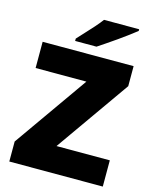

<svg xmlns="http://www.w3.org/2000/svg" viewBox="-134 -1015 879 1103"><g transform="rotate(15 305.5 -463.5)"><path d="M586 0H30V-119L339 -558H37V-714H578V-595L269 -156H586ZM554 -917Q536 -903 509 -882.5Q482 -862 451 -840.5Q420 -819 391.5 -799.5Q363 -780 343 -767H216V-781Q233 -800 257 -825.5Q281 -851 305 -878Q329 -905 345 -927H554Z"/></g></svg>

Font: Noto Sans Syriac Eastern Black
Style: Regular
Weight: 900
Designer: Patrick Giasson and the Monotype Design Team
Foundry: Monotype Imaging Inc.
Version: Version 3.001; ttfautohint (v1.8.4.7-5d5b)